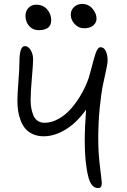

<svg xmlns="http://www.w3.org/2000/svg" viewBox="-20 -921 648 979"><path d="M408.2 -776.9Q381.3 -776.9 361.1 -798.1Q340.8 -819.3 340.8 -846.2Q340.8 -869.1 357.4 -885Q374 -900.9 398.9 -900.9Q430.7 -900.9 451.4 -877Q472.2 -853 472.2 -825.2Q472.2 -806.6 456.1 -791.7Q439.9 -776.9 408.2 -776.9ZM176.8 -767.1Q147.5 -767.1 128.7 -788.3Q109.9 -809.6 109.9 -840.8Q109.9 -864.3 125 -880.6Q140.1 -897 164.1 -897Q200.2 -897 220.7 -872.8Q241.2 -848.6 241.2 -817.9Q241.2 -767.1 176.8 -767.1ZM480 38.1Q444.8 38.1 430.2 -20Q412.1 -92.3 412.1 -203.1Q412.1 -268.6 418.9 -361.8Q370.1 -293.9 313.7 -260Q257.3 -226.1 203.1 -226.1Q172.4 -226.1 148.7 -236.6Q125 -247.1 110.1 -264.2Q95.2 -281.2 85.7 -305.7Q76.2 -330.1 72.5 -355.2Q68.8 -380.4 68.8 -409.2Q68.8 -440.4 74 -506.6Q79.1 -572.8 79.1 -605Q79.1 -686 106.9 -686Q123.5 -686 136.2 -666Q148.9 -646 148.9 -616.2Q148.9 -596.7 142.6 -524.4Q136.2 -452.1 136.2 -412.1Q136.2 -389.6 139.4 -370.6Q142.6 -351.6 149.9 -333.5Q157.2 -315.4 171.9 -305.2Q186.5 -294.9 207 -294.9Q244.1 -294.9 280.8 -316.2Q317.4 -337.4 346.2 -371.6Q375 -405.8 396.7 -444.6Q418.5 -483.4 432.1 -522.9Q438 -542 444.8 -568.1Q451.7 -594.2 456.3 -611.8Q460.9 -629.4 466.6 -646.2Q472.2 -663.1 478.5 -671.6Q484.9 -680.2 492.2 -680.2Q510.7 -680.2 519.8 -659.9Q528.8 -639.6 528.8 -610.8Q528.8 -598.6 521.2 -564.2Q513.7 -529.8 504.9 -488Q496.1 -446.3 488.5 -371.1Q481 -295.9 481 -211.9Q481 -141.6 490 -69.1Q499 3.4 499 11.2Q499 25.9 494.6 32Q490.2 38.1 480 38.1Z"/></svg>

Font: Shantell Sans Bouncy
Style: Regular
Weight: 300
Designer: Stephen Nixon, Anya Danilova, Shantell Martin
Foundry: Arrow Type
Version: Version 1.006;[9816181b4]